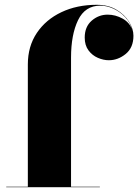

<svg xmlns="http://www.w3.org/2000/svg" viewBox="-20 -780 576 800"><path d="M6 -2H96V-511.5Q96 -587 133.5 -642.8Q171 -698.5 235.8 -729.2Q300.5 -760 383 -760Q431 -760 465.2 -739.5Q499.5 -719 517.8 -689.2Q536 -659.5 536 -631Q536 -581.5 503.8 -555.2Q471.5 -529 433.5 -529Q411 -529 387.8 -539Q364.5 -549 348.8 -570Q333 -591 333 -623.5Q333 -668.5 362 -693.8Q391 -719 428.5 -719Q461 -719 490.8 -702.5Q520.5 -686 530.5 -656.5Q523 -685.5 501.8 -708.2Q480.5 -731 452.8 -743.8Q425 -756.5 398 -756.5Q334.5 -756.5 305.2 -696Q276 -635.5 276 -540V-2H396V0H6Z"/></svg>

Font: Bodoni* 96pt Fatface
Style: Regular
Weight: 900
Version: Version 2.3